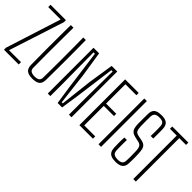

<svg xmlns="http://www.w3.org/2000/svg" viewBox="35 -1380 2065 2065"><g transform="rotate(45 1067.0 -348.0)"><path d="M16 0V-31L217 -661H28V-696H262V-665L58 -35H240V0Z M451 5Q392.5 5 365.2 -16.8Q338 -38.5 337 -91Q336.5 -140 335.8 -209.5Q335 -279 335 -360.5Q335 -442 335.5 -528Q336 -614 337 -696H377Q376 -600.5 375.5 -495Q375 -389.5 375 -284.5Q375 -179.5 376 -86Q376 -54 396 -41.5Q416 -29 451 -29Q488 -29 507 -42Q526 -55 526 -87Q527 -161.5 527.5 -237.2Q528 -313 528 -389.8Q528 -466.5 527.5 -543.2Q527 -620 526 -696H565Q566 -639.5 566.5 -563Q567 -486.5 567 -402.2Q567 -318 566.5 -237.2Q566 -156.5 565 -91Q564.5 -40 537.8 -17.5Q511 5 451 5Z M682 0V-696H767L812 -406L855 -39H871L913 -406L958 -696H1043V0H1004V-200L1008 -661H988L926 -198L897 -3H829L800 -198L738 -661H717L721 -200V0Z M1163 0V-696H1369V-661H1202V-367H1357V-332H1202V-35H1369V0Z M1454 0V-696H1493V0Z M1716.5 5Q1675 5 1649.5 -5.5Q1624 -16 1612 -38Q1600 -60 1598.5 -95Q1597 -126 1596.8 -167.5Q1596.5 -209 1599.5 -248H1637.5Q1636 -226 1635.8 -197Q1635.5 -168 1636 -139.2Q1636.5 -110.5 1637.5 -89Q1639 -56 1658.2 -42.5Q1677.5 -29 1715.5 -29Q1755.5 -29 1772.2 -43.2Q1789 -57.5 1790.5 -89Q1792 -117.5 1792 -146.5Q1792 -175.5 1790.5 -230Q1789 -275 1777.2 -295.2Q1765.5 -315.5 1735.5 -322L1688.5 -332Q1651 -340 1632 -355.2Q1613 -370.5 1606.2 -396.2Q1599.5 -422 1598.5 -461Q1598 -489 1598.8 -528.5Q1599.5 -568 1599.5 -604Q1599.5 -638.5 1611.2 -659.8Q1623 -681 1648.5 -691Q1674 -701 1715.5 -701Q1771 -701 1797.8 -679Q1824.5 -657 1826.5 -603Q1827 -591.5 1827.2 -568.2Q1827.5 -545 1827.2 -516.2Q1827 -487.5 1826.5 -460H1787.5Q1788.5 -484.5 1789 -506.8Q1789.5 -529 1789.2 -553.2Q1789 -577.5 1787.5 -608Q1786 -640.5 1768.8 -653.8Q1751.5 -667 1714.5 -667Q1672.5 -667 1656.2 -651.8Q1640 -636.5 1638.5 -607Q1637 -582.5 1637.5 -540.2Q1638 -498 1638.5 -461Q1640 -416 1650.2 -395.5Q1660.5 -375 1695.5 -368L1742.5 -359Q1779.5 -352 1797.5 -336.8Q1815.5 -321.5 1821.8 -295.5Q1828 -269.5 1829.5 -231Q1831 -196.5 1831.2 -177.8Q1831.5 -159 1831.2 -140.2Q1831 -121.5 1829.5 -87Q1828.5 -54 1815 -33.8Q1801.5 -13.5 1776.8 -4.2Q1752 5 1716.5 5Z M1982.5 0V-661H1879.5V-696H2124.5V-661H2021.5V0Z"/></g></svg>

Font: Big Shoulders Text SC Thin
Style: Regular
Weight: 100
Designer: Patric King
Foundry: XO Type Co
Version: Version 2.002